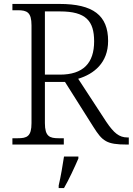

<svg xmlns="http://www.w3.org/2000/svg" viewBox="-20 -734 674 975"><path d="M43 0H304V-32H278C232 -32 208 -41 208 -109V-318H310L454 -90C500 -17 521 0 624 0H634V-36H627C585 -36 558 -59 520 -115L377 -334C457 -358 529 -415 529 -526C529 -656 453 -714 282 -714H43V-682H70C117 -682 140 -672 140 -605V-109C140 -41 117 -32 70 -32H43ZM284 -355H208V-676H285C416 -676 458 -628 458 -524C458 -414 403 -355 284 -355ZM278 208V221H305C329 180 360 113 378 71V61H305C298 107 289 161 278 208Z"/></svg>

Font: Noto Serif Ethiopic Light
Style: Regular
Weight: 300
Designer: Monotype Design Team
Foundry: Monotype Imaging Inc.
Version: Version 2.102